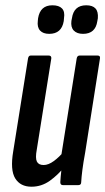

<svg xmlns="http://www.w3.org/2000/svg" viewBox="-20 -700 398 726"><path d="M99 6Q57 6 37.5 -25.5Q18 -57 30 -128L86 -479Q88 -490 96 -490H164Q175 -490 174 -479L119 -134Q113 -102 119.5 -89Q126 -76 145 -76Q163 -76 183.5 -91Q204 -106 224 -130L228 -74Q200 -39 168.5 -16.5Q137 6 99 6ZM218 0Q208 0 208 -11Q209 -30 212 -56Q215 -82 217 -99L212 -114L270 -479Q272 -490 281 -490H349Q360 -490 358 -479L302 -123Q295 -85 291.5 -57.5Q288 -30 287 -11Q287 0 276 0ZM294 -572Q271 -572 259 -584.5Q247 -597 250 -621L252 -631Q259 -680 306 -680Q330 -680 341 -668Q352 -656 350 -631L348 -620Q341 -572 294 -572ZM166 -572Q143 -572 131.5 -584.5Q120 -597 123 -621L124 -631Q132 -680 178 -680Q203 -680 214.5 -668Q226 -656 222 -631L221 -620Q213 -572 166 -572Z"/></svg>

Font: Sofia Sans Extra Condensed SemiBold
Style: Italic
Weight: 600
Italic angle: -9°
Designer: Botio Nikoltchev, Ani Petrova
Foundry: lettersoup
Version: Version 4.101